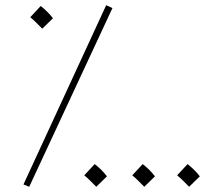

<svg xmlns="http://www.w3.org/2000/svg" viewBox="-20 -707 846 736"><path d="M92 9 411 -676 387 -687 70 0ZM142 -597 183 -637C171 -653 154 -670 136 -684L96 -641C114 -626 124 -615 142 -597ZM349 9 390 -31C378 -47 361 -64 343 -78L303 -35C321 -20 331 -9 349 9ZM533 9 574 -31C562 -47 545 -64 527 -78L487 -35C505 -20 515 -9 533 9ZM705 9 746 -31C734 -47 717 -64 699 -78L659 -35C677 -20 687 -9 705 9Z"/></svg>

Font: Noto Sans Arabic UI SmCn Th
Style: Regular
Weight: 100
Width: 4
Designer: Monotype Design Team, Nadine Chahine and Nizar Qandah
Foundry: Monotype Imaging Inc.
Version: Version 2.010